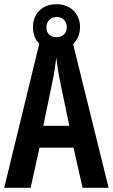

<svg xmlns="http://www.w3.org/2000/svg" viewBox="-20 -894 537 914"><path d="M373 0H497L328 -684C349 -704 361 -733 361 -766C361 -829 315 -874 249 -874C180 -874 137 -829 137 -764C137 -732 147 -705 167 -686L0 0H126L168 -191H330ZM250 -717C217 -717 201 -736 201 -764C201 -793 221 -813 250 -813C279 -813 298 -793 298 -764C298 -736 278 -717 250 -717ZM267 -501 310 -295H186L229 -502C238 -544 244 -586 248 -619C252 -585 258 -544 267 -501Z"/></svg>

Font: Noto Sans Khmer ExtraCondensed SemiBold
Style: Regular
Weight: 600
Width: 2
Designer: Danh Hong and the Monotype Design Team
Foundry: Monotype Imaging Inc.
Version: Version 2.004